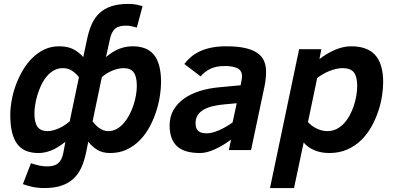

<svg xmlns="http://www.w3.org/2000/svg" viewBox="-20 -762 1997 975"><path d="M674.8 -622.1Q659.7 -626.5 646.2 -629.2Q632.8 -631.8 620.1 -631.8Q601.6 -631.8 587.9 -628.2Q574.2 -624.5 564.5 -616Q554.7 -607.4 548.3 -594.2Q542 -581.1 538.1 -562L518.1 -472.2Q553.7 -502 586.2 -514.4Q618.7 -526.9 653.8 -526.9Q689 -526.9 716.1 -516.6Q743.2 -506.3 761.2 -484.4Q779.3 -462.4 788.6 -427.7Q797.9 -393.1 797.9 -344.2Q797.9 -313.5 792 -274.9Q786.1 -236.3 773.2 -196.3Q760.3 -156.2 740 -118.4Q719.7 -80.6 690.9 -50.8Q662.1 -21 624.5 -2.9Q586.9 15.1 539.1 15.1Q501.5 15.1 475.3 -0.5Q449.2 -16.1 428.2 -42L417 13.2Q408.2 55.7 393.1 88.9Q377.9 122.1 353 145.3Q328.1 168.5 292.2 180.7Q256.3 192.9 206.1 192.9Q170.9 192.9 144 186.8Q117.2 180.7 96.2 172.9L137.2 66.9Q160.6 74.7 180.7 78.9Q200.7 83 219.2 83Q255.9 83 275.1 67.1Q294.4 51.3 301.8 13.2L312 -42Q271.5 -9.8 238.5 2.7Q205.6 15.1 175.8 15.1Q140.6 15.1 113.8 4.6Q86.9 -5.9 68.8 -29.1Q50.8 -52.2 41.5 -88.9Q32.2 -125.5 32.2 -178.2Q32.2 -212.9 39.3 -252.2Q46.4 -291.5 60.5 -330.3Q74.7 -369.1 95.5 -404.5Q116.2 -439.9 143.8 -467.3Q171.4 -494.6 205.3 -510.7Q239.3 -526.9 279.8 -526.9Q321.3 -526.9 349.9 -513.2Q378.4 -499.5 402.8 -472.2L421.9 -562Q430.7 -604.5 445.3 -637.9Q460 -671.4 484.4 -694.6Q508.8 -717.8 544.7 -730Q580.6 -742.2 632.8 -742.2Q654.3 -742.2 671.4 -738.8Q688.5 -735.4 704.1 -731ZM380.9 -370.1Q367.2 -388.2 346.7 -402.1Q326.2 -416 299.8 -416Q273.4 -416 252.4 -403.8Q231.4 -391.6 215.3 -371.6Q199.2 -351.6 187.7 -326.4Q176.3 -301.3 168.9 -275.9Q161.6 -250.5 158.2 -226.8Q154.8 -203.1 154.8 -186Q154.8 -139.2 170.7 -117.7Q186.5 -96.2 222.2 -96.2Q235.4 -96.2 250 -100.1Q264.6 -104 279.5 -110.6Q294.4 -117.2 308.3 -126.5Q322.3 -135.7 334 -146ZM450.2 -146Q456.5 -137.2 465.1 -128.2Q473.6 -119.1 483.6 -112.1Q493.7 -105 505.1 -100.6Q516.6 -96.2 529.8 -96.2Q552.7 -96.2 572.3 -106.9Q591.8 -117.7 607.9 -136Q624 -154.3 636.5 -177.7Q648.9 -201.2 657.5 -226.8Q666 -252.4 670.4 -278.1Q674.8 -303.7 674.8 -326.2Q674.8 -373 658.9 -394.5Q643.1 -416 607.9 -416Q581.5 -416 551 -403.6Q520.5 -391.1 497.1 -370.1Z M1142.1 0 1153.3 -53.2Q1112.3 -22.5 1070.8 -3.7Q1029.3 15.1 996.1 15.1Q915 15.1 878.2 -20Q841.3 -55.2 841.3 -125Q841.3 -169.9 861.6 -204.3Q881.8 -238.8 916.5 -262.7Q951.2 -286.6 996.8 -300.5Q1042.5 -314.5 1093.3 -318.8L1202.1 -329.1L1206.1 -352.1Q1207 -357.9 1208 -363.3Q1209 -368.7 1209 -374Q1209 -403.3 1186.3 -415Q1163.6 -426.8 1122.1 -426.8Q1075.7 -426.8 1046.4 -411.6Q1017.1 -396.5 999 -374L916 -437Q929.7 -455.1 948.2 -471.4Q966.8 -487.8 992.4 -500.2Q1018.1 -512.7 1051.8 -519.8Q1085.4 -526.9 1129.9 -526.9Q1185.5 -526.9 1223.9 -518.3Q1262.2 -509.8 1286.1 -493.4Q1310.1 -477.1 1320.6 -453.1Q1331.1 -429.2 1331.1 -397.9Q1331.1 -381.3 1329.1 -361.6Q1327.1 -341.8 1323.2 -323.2L1254.9 0ZM1182.1 -237.8 1118.2 -231.9Q1086.4 -229 1060.1 -222.7Q1033.7 -216.3 1014.2 -205.1Q994.6 -193.8 983.9 -177Q973.1 -160.2 973.1 -136.2Q973.1 -120.6 977.3 -110.8Q981.4 -101.1 989 -95.2Q996.6 -89.4 1007.3 -87.2Q1018.1 -85 1031.2 -85Q1043 -85 1057.9 -88.6Q1072.8 -92.3 1089.6 -99.4Q1106.4 -106.4 1124.5 -116.7Q1142.6 -127 1161.1 -140.1Z M1473.1 192.9H1351.1L1499 -512.2H1611.8L1602.1 -461.9Q1641.6 -492.2 1682.6 -509.5Q1723.6 -526.9 1763.2 -526.9Q1802.2 -526.9 1832.5 -516.6Q1862.8 -506.3 1883.5 -484.4Q1904.3 -462.4 1915 -427.7Q1925.8 -393.1 1925.8 -344.2Q1925.8 -313.5 1919.9 -274.9Q1914.1 -236.3 1900.6 -196.3Q1887.2 -156.2 1866 -118.4Q1844.7 -80.6 1814.5 -50.8Q1784.2 -21 1743.7 -2.9Q1703.1 15.1 1651.9 15.1Q1611.3 15.1 1577.9 1.5Q1544.4 -12.2 1522 -38.1ZM1543.9 -142.1Q1551.8 -133.3 1562.5 -125Q1573.2 -116.7 1585.9 -110.4Q1598.6 -104 1612.8 -100.1Q1627 -96.2 1642.1 -96.2Q1668 -96.2 1689.2 -106.9Q1710.4 -117.7 1727.3 -136Q1744.1 -154.3 1756.6 -177.7Q1769 -201.2 1777.3 -226.8Q1785.6 -252.4 1789.8 -278.1Q1793.9 -303.7 1793.9 -326.2Q1793.9 -372.6 1777.1 -394.3Q1760.3 -416 1719.2 -416Q1703.6 -416 1686.8 -412.1Q1669.9 -408.2 1653.1 -401.6Q1636.2 -395 1620.4 -385.7Q1604.5 -376.5 1590.8 -366.2Z"/></svg>

Font: Lorenzo Sans
Style: Bold Italic
Weight: 700
Italic angle: -12°
Foundry: Intel Corporation
Version: Version 1.00; ttfautohint (v1.5)